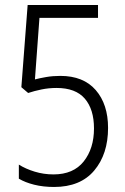

<svg xmlns="http://www.w3.org/2000/svg" viewBox="-20 -734 499 764"><path d="M220 -432Q312 -432 361 -375.5Q410 -319 410 -225Q410 -121 355 -55.5Q300 10 195 10Q152 10 116 1Q80 -8 55 -23V-79Q82 -62 118 -51Q154 -40 193 -40Q272 -40 313 -91.5Q354 -143 354 -223Q354 -299 317.5 -341.5Q281 -384 205 -384Q174 -384 145 -378Q116 -372 92 -364L65 -387L90 -714H370V-663H137L119 -418Q138 -423 164 -427.5Q190 -432 220 -432Z"/></svg>

Font: Noto Sans Myanmar UI Condensed Light
Style: Regular
Weight: 300
Width: 3
Designer: Monotype Design Team
Foundry: Monotype Imaging Inc.
Version: Version 2.103; ttfautohint (v1.8.4.7-5d5b)